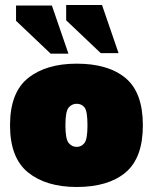

<svg xmlns="http://www.w3.org/2000/svg" viewBox="-20 -736 610 766"><path d="M286 10Q164 10 92 -48Q20 -106 20 -236Q20 -367 92 -424.5Q164 -482 286 -482Q412 -482 481 -424.5Q550 -367 550 -236Q550 -106 481 -48Q412 10 286 10ZM286 -150Q305 -150 317 -165.5Q329 -181 329 -236Q329 -292 317.5 -307Q306 -322 286 -322Q267 -322 254 -307Q241 -292 241 -236Q241 -181 254 -165.5Q267 -150 286 -150ZM253 -522 187 -714H44V-653L182 -522ZM453 -524 387 -716H244V-655L382 -524Z"/></svg>

Font: Rowdies
Style: Bold
Weight: 700
Designer: Jaikishan Patel
Version: Version 1.000; ttfautohint (v1.8.3)